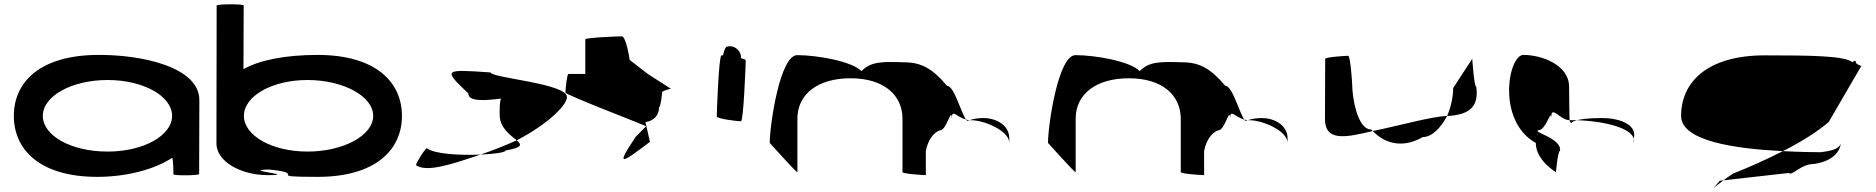

<svg xmlns="http://www.w3.org/2000/svg" viewBox="-20 -810 8676 888"><path d="M44 -274C44 -118 164 8 430 8C569 8 697 -28 776 -80C782 -76 782 -4 782 -4C782 3 901 2 901 -5L902 -347C902 -500 636 -558 430 -556C164 -554 44 -430 44 -274ZM178 -274C178 -366 312 -440 478 -440C642 -440 776 -366 776 -274C776 -184 645 -109 478 -109C306 -109 178 -184 178 -274Z M981 -146C981 -66 1089 0 1219 0C1364 0 1088 -23 1225 -26C1415 -6 1191 8 1449 8C1718 8 1839 -118 1839 -274C1839 -430 1718 -556 1449 -556C1300 -556 1179 -532 1106 -490L1107 -785C1107 -792 982 -792 982 -784ZM1108 -274C1108 -366 1239 -440 1402 -440C1566 -440 1706 -366 1706 -274C1706 -184 1569 -109 1402 -109C1236 -109 1108 -184 1108 -274Z M1904 -46C1951 -14 2050 -43 2202 -95C2101 -91 1990 -98 1954 -124C1946 -124 1904 -56 1904 -46ZM2146 -378C2146 -340 2218 -344 2297 -354C2290 -333 2291 -306 2291 -279C2291 -218 2342 -184 2370 -161C2520 -239 2606 -329 2602 -362C2602 -424 2249 -450 2249 -475C2032 -490 2028 -490 2146 -378ZM2202 -95C2269 -98 2318 -105 2318 -114C2397 -128 2394 -140 2370 -161C2315 -137 2260 -114 2202 -95Z M2595 -382C2595 -371 2976 -226 2968 -226L2920 -177C2824 -34 2854 -54 2986 -154L2965 -246C2981 -246 3028 -261 3028 -314C3035 -314 3042 -371 3042 -382C3042 -392 3089 -400 3082 -400L2976 -468L2892 -533C2892 -540 2875 -642 2856 -642C2837 -642 2687 -636 2687 -628V-468H2609C2602 -468 2595 -392 2595 -382Z M3295 -272C3295 -260 3394 -249 3407 -249C3419 -249 3429 -518 3429 -530C3429 -534 3420 -538 3407 -541C3408 -548 3407 -556 3403 -564C3393 -588 3365 -602 3342 -594C3336 -594 3329 -578 3324 -554H3317C3304 -554 3295 -284 3295 -272Z M3540 -149C3540 -149 3668 -6 3668 -14V-261C3668 -376 3764 -448 3914 -448C4068 -448 4154 -370 4154 -261V-14C4154 -6 4251 0 4262 0V-112C4272 -164 4300 -200 4330 -208C4357 -208 4382 -320 4382 -261C4382 -309 4404 -269 4448 -257C4424 -290 4393 -413 4360 -413C4292 -494 4240 -522 4160 -522C4060 -525 4008 -526 3964 -481C3922 -526 3760 -555 3667 -555C3587 -555 3540 -230 3540 -149ZM4448 -257C4450 -254 4452 -252 4454 -251L4463 -254ZM4463 -254H4472C4532 -254 4648 -205 4648 -149V-170C4648 -228 4592 -264 4528 -264C4507 -264 4484 -261 4463 -254Z M4827 -149C4827 -149 4955 -6 4955 -14V-261C4955 -376 5051 -448 5201 -448C5355 -448 5441 -370 5441 -261V-14C5441 -6 5538 0 5549 0V-112C5559 -164 5587 -200 5617 -208C5644 -208 5669 -320 5669 -261C5669 -309 5691 -269 5735 -257C5711 -290 5680 -413 5647 -413C5579 -494 5527 -522 5447 -522C5347 -525 5295 -526 5251 -481C5209 -526 5047 -555 4954 -555C4874 -555 4827 -230 4827 -149ZM5735 -257C5737 -254 5739 -252 5741 -251L5750 -254ZM5750 -254H5759C5819 -254 5935 -205 5935 -149V-170C5935 -228 5879 -264 5815 -264C5794 -264 5771 -261 5750 -254Z M6108 -260C6108 -158 6195 -171 6329 -204C6328 -206 6323 -209 6322 -211C6256 -211 6234 -366 6234 -416C6234 -424 6226 -552 6215 -552C6205 -552 6109 -546 6109 -538C6109 -538 6108 -340 6108 -260ZM6329 -204C6391 -139 6476 -127 6560 -176C6604 -176 6645 -221 6673 -274C6595 -270 6457 -230 6329 -204ZM6673 -274H6684C6783 -282 6819 -322 6808 -408C6797 -408 6789 -546 6789 -538L6701 -403C6701 -370 6693 -319 6673 -274Z M7083 -149C7083 -68 7176 -14 7176 -14C7176 -6 7184 -112 7195 -112C7205 -171 7062 -200 7096 -208C7132 -208 7154 -314 7154 -261C7154 -331 7190 -256 7239 -254C7239 -281 7237 -346 7237 -409C7237 -510 7110 -556 7026 -556C6955 -556 6901 -250 7083 -149ZM7239 -254C7241 -246 7245 -242 7247 -241C7247 -237 7244 -246 7273 -254ZM7273 -254C7293 -259 7327 -264 7389 -264C7481 -264 7553 -228 7536 -170V-149C7553 -215 7403 -250 7273 -254Z M7755 -274C7755 -158 8002 -122 8226 -111C8311 -154 8386 -201 8438 -246L8588 -504C8595 -504 8563 -512 8563 -522C8563 -533 8556 -530 8548 -522C8512 -552 8357 -554 8142 -554C7874 -554 7755 -428 7755 -274ZM7934 26C7892 76 7899 62 7951 24ZM7951 24 8253 -10C8270 6 8306 -52 8373 -52C8423 -60 8484 -84 8494 -146C8486 -124 8460 -113 8400 -106C8366 -106 8303 -107 8226 -111C8149 -72 8069 -36 7997 -8C7978 4 7963 15 7951 24Z"/></svg>

Font: Ampere
Style: UltExt
Weight: 400
Version: Version 1